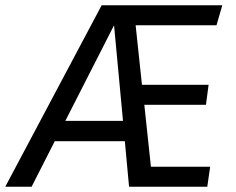

<svg xmlns="http://www.w3.org/2000/svg" viewBox="-69 -709 897 729"><path d="M446 -613 470 -387H723L713 -311H479L504 -76H729L718 0H421L405 -173H139L51 0H-49L317 -689H775L753 -613ZM398 -250 364 -613 179 -250Z"/></svg>

Font: Fira Sans
Style: Italic
Weight: 400
Italic angle: -8°
Designer: bBox Type GmbH & Carrois Corporate GbR & Edenspiekermann AG
Foundry: bBox Type GmbH & Carrois Corporate GbR & Edenspiekermann AG
Version: Version 4.301